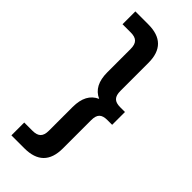

<svg xmlns="http://www.w3.org/2000/svg" viewBox="-275 -772 942 942"><g transform="rotate(45 196.0 -301.0)"><path d="M39 129H129C218 129 263 85 263 -4V-200C263 -241 279 -257 319 -257H352V-346H319C279 -346 263 -363 263 -404V-598C263 -687 218 -731 129 -731H39V-642H96C136 -642 153 -625 153 -584V-423C153 -361 174 -321 217 -302C174 -283 153 -243 153 -181V-17C153 23 136 40 96 40H39Z"/></g></svg>

Font: LaHaus Display SemiBold
Style: Regular
Weight: 600
Designer: We are Make, BastardaType, Dalton Maag Ltd
Foundry: BastardaType, Dalton Maag Ltd
Version: Version 3.100;Glyphs 3.3 (3331)